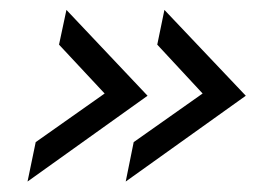

<svg xmlns="http://www.w3.org/2000/svg" viewBox="-20 -438 529 378"><path d="M34.2 -80.6 50.3 -158.2 186 -253.9 96.2 -350.1 110.8 -418.5 270.5 -249.5ZM227.5 -80.6 243.2 -158.2 378.9 -253.9 289.6 -350.1 303.7 -418.5 463.9 -249.5Z"/></svg>

Font: HK Grotesk Medium Legacy Italic
Style: Regular
Weight: 500
Italic angle: -13°
Designer: Alfredo Marco Pradil
Foundry: Hanken Design Co.
Version: Version 2.022;PS 002.022;hotconv 1.0.88;makeotf.lib2.5.64775